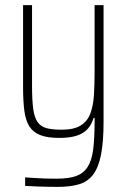

<svg xmlns="http://www.w3.org/2000/svg" viewBox="-20 -530 498 749"><path d="M206 199Q180 199 157 198.5Q134 198 114.5 197Q95 196 78 195V162Q97 163 117 164.5Q137 166 158.5 166.5Q180 167 202 167Q249 167 277.5 156.5Q306 146 322 121Q338 96 343.5 53Q349 10 349 -55V-70H345Q339 -48 324.5 -30Q310 -12 283 -2Q256 8 211 8Q165 8 137 -3Q109 -14 94.5 -37Q80 -60 75 -98Q70 -136 70 -190V-510H105V-195Q105 -140 109.5 -106Q114 -72 126.5 -54Q139 -36 162 -30Q185 -24 221 -24Q269 -24 295.5 -41Q322 -58 333 -88.5Q344 -119 346.5 -159.5Q349 -200 349 -246V-510H384V-55Q384 24 374 74Q364 124 343 151.5Q322 179 288 189Q254 199 206 199Z"/></svg>

Font: Saira Thin Condensed
Style: Regular
Weight: 100
Width: 3
Version: Version 1.101